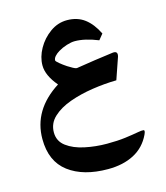

<svg xmlns="http://www.w3.org/2000/svg" viewBox="-98 -469 674 780"><g transform="rotate(-15 239.5 -79.0)"><path d="M261.5 234.3Q324.9 234.3 370.7 210.3Q416.6 186.3 439.7 137.5Q448.1 119.5 440.6 118.6Q433.1 117.7 417.3 120.6Q393.5 125 360.8 129.3Q328.2 133.5 283.5 133.5Q236.2 133.5 190.9 123.9Q145.6 114.4 116.1 92.4Q86.5 70.4 86.5 33.4Q86.5 -4.4 114.6 -30.6Q142.6 -56.8 187.8 -73Q232.9 -89.1 285.3 -97Q337.7 -104.9 386.5 -105.6L418 -196.9Q424.3 -220.4 401.2 -217.8Q361.2 -212.7 322.5 -207Q283.8 -201.3 245.3 -195.1H243.5Q239.5 -195.1 229.4 -200.4Q219.3 -205.7 207.9 -213.1Q192.9 -223 180.1 -233.6Q167.2 -244.2 167.2 -247.9Q167.2 -256.7 174.7 -265.1Q182.3 -273.6 193.6 -280.5Q209.8 -290.4 229.6 -296.7Q249.4 -302.9 264 -302.9Q306.2 -302.9 361.9 -280.5L381 -304Q359.7 -347.6 329.3 -370.6Q298.9 -393.5 255.6 -393.5Q216.7 -393.5 184.1 -370Q151.4 -346.5 131.8 -311.5Q112.2 -276.5 112.2 -241.3Q112.2 -220 122.5 -197.5Q132.7 -174.9 153.3 -150.7Q34.5 -74.8 34.5 47.3Q34.5 141.2 96.1 187.8Q157.7 234.3 261.5 234.3Z"/></g></svg>

Font: Parastoo
Style: Regular
Weight: 400
Foundry: Saber Rastikerdar (saber.rastikerdar@gmail.com)
Version: Version 3.000